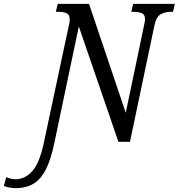

<svg xmlns="http://www.w3.org/2000/svg" viewBox="-178 -734 925 994"><path d="M-95 240Q-129 240 -158 229L-146 183Q-135 188 -122 191Q-109 194 -97 194Q-49 194 -11 152Q27 110 49 5L179 -605Q181 -611 182 -620Q183 -629 183 -634Q183 -659 166 -666Q149 -673 123 -673H111L121 -714H283L473 -150L567 -599Q569 -609 571 -619Q573 -629 573 -634Q573 -659 555.5 -666Q538 -673 513 -673H502L511 -714H727L718 -673H707Q678 -673 654.5 -660.5Q631 -648 621 -600L495 0H435L230 -597L103 8Q85 94 58.5 145Q32 196 -6 218Q-44 240 -95 240Z"/></svg>

Font: Noto Serif Condensed
Style: Italic
Weight: 400
Width: 3
Italic angle: -12°
Designer: Monotype Design Team
Foundry: Monotype Imaging Inc.
Version: Version 2.014; ttfautohint (v1.8.4.7-5d5b)